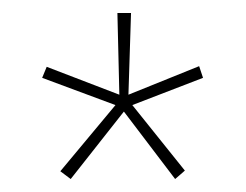

<svg xmlns="http://www.w3.org/2000/svg" viewBox="-20 -780 379 296"><path d="M182 -760H161L164 -634L52 -677L45 -660L158 -618L73 -516L89 -504L171 -608L250 -504L265 -517L184 -618L293 -660L287 -678L178 -634Z"/></svg>

Font: Noto Sans Georgian ExtraCondensed Thin
Style: Regular
Weight: 100
Width: 2
Designer: Monotype Design Team, Akaki Razmadze
Foundry: Google LLC
Version: Version 2.005